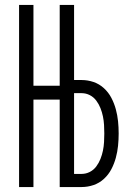

<svg xmlns="http://www.w3.org/2000/svg" viewBox="-20 -755 540 775"><path d="M57 0V-735H115V-409H221V-735H279V-432H309Q334 -432 357.5 -424Q381 -416 399.5 -399Q418 -382 429.5 -360Q441 -338 447.5 -314Q454 -290 456.5 -265.5Q459 -241 459 -216Q459 -191 456.5 -166.5Q454 -142 447.5 -118Q441 -94 429.5 -72Q418 -50 399.5 -33Q381 -16 357.5 -8Q334 0 309 0H221V-353H115V0ZM279 -53H309Q327 -53 342.5 -61Q358 -69 368.5 -83Q379 -97 385.5 -113.5Q392 -130 395.5 -147Q399 -164 400 -181.5Q401 -199 401 -216Q401 -233 400 -250.5Q399 -268 395.5 -285Q392 -302 385.5 -318.5Q379 -335 368.5 -349Q358 -363 342.5 -371Q327 -379 309 -379H279Z"/></svg>

Font: Iosevka Light
Style: Regular
Weight: 300
Monospace: yes
Designer: Belleve Invis
Foundry: Belleve Invis
Version: Version 32.5.0; ttfautohint (v1.8.4)